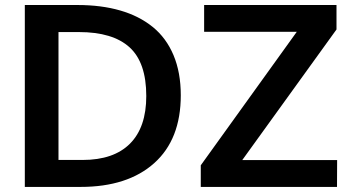

<svg xmlns="http://www.w3.org/2000/svg" viewBox="-20 -735 1370 755"><path d="M769.5 0V-85L1147 -609.9H782.7V-715.3H1303.2V-619.1L932.6 -105.5H1305.7L1305.2 0ZM210 -106H304.7Q427.2 -106 491.2 -170.2Q555.2 -234.4 555.2 -357.4Q555.2 -489.3 489.3 -549.1Q423.3 -608.9 290.5 -608.9H210ZM77.6 0V-715.3H284.7Q378.4 -715.3 452.6 -693.8Q526.9 -672.4 580.3 -629.2Q633.8 -585.9 662.4 -517.8Q690.9 -449.7 690.9 -360.4Q690.9 -187 586.4 -93.5Q481.9 0 296.9 0Z"/></svg>

Font: Oxygen
Style: Bold
Weight: 700
Designer: vernon adams
Foundry: Vernon Adams
Version: Version 0.2.3 webfont; ttfautohint (v0.93.3-1d66) -l 8 -r 50